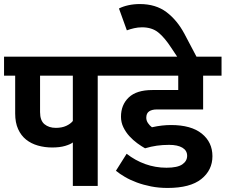

<svg xmlns="http://www.w3.org/2000/svg" viewBox="-30 -919 1115 949"><path d="M536 -545H453V0H330V-215Q319 -206 292.5 -198Q266 -190 228 -190Q191 -190 157.5 -199.5Q124 -209 99 -229Q74 -249 59.5 -281Q45 -313 45 -358V-545H-10V-639H536ZM168 -365Q168 -323 190 -305Q212 -287 246 -287Q276 -287 297.5 -297Q319 -307 330 -321V-545H168Z M687 -186Q669 -196 648.5 -211Q628 -226 610 -245.5Q592 -265 580 -289.5Q568 -314 568 -342Q568 -401 606.5 -437.5Q645 -474 723 -474H851V-545H516V-639H1065V-545H974V-378H745Q721 -378 707 -368.5Q693 -359 693 -337Q693 -323 701.5 -310.5Q710 -298 721 -290Q748 -296 771 -298.5Q794 -301 815 -301Q915 -301 967.5 -258.5Q1020 -216 1020 -147Q1020 -78 965 -34Q910 10 798 10Q755 10 717 2.5Q679 -5 646.5 -17Q614 -29 587.5 -44.5Q561 -60 543 -75L596 -159Q638 -126 688 -108Q738 -90 793 -90Q847 -90 871 -106.5Q895 -123 895 -149Q895 -175 871.5 -189Q848 -203 806 -203Q774 -203 745.5 -199Q717 -195 687 -186Z M558 -877Q577 -887 604 -893Q631 -899 661 -899Q740 -899 793 -859Q846 -819 882 -751L958 -607H867L817 -682Q784 -733 752.5 -758.5Q721 -784 672 -784Q652 -784 632.5 -779.5Q613 -775 597 -769Z"/></svg>

Font: Mukta
Style: Bold
Weight: 700
Designer: Girish Dalvi and Yashodeep Gholap
Foundry: Ek Type
Version: Version 2.538;PS 1.002;hotconv 16.6.51;makeotf.lib2.5.65220;